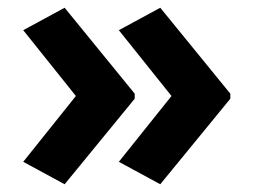

<svg xmlns="http://www.w3.org/2000/svg" viewBox="-20 -522 655 496"><path d="M575 -267 394 -46 287 -104 423 -274 287 -444 394 -502 575 -280ZM328 -267 147 -46 40 -104 176 -274 40 -444 147 -502 328 -280Z"/></svg>

Font: Noto Sans Bengali
Style: Bold
Weight: 700
Designer: Jelle Bosma - Monotype Design Team
Foundry: Monotype Imaging Inc.
Version: Version 2.003; ttfautohint (v1.8.4.7-5d5b)